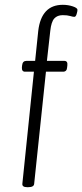

<svg xmlns="http://www.w3.org/2000/svg" viewBox="-20 -776 342 798"><path d="M93 2Q71 2 73 -13L121 -478H84Q70 -478 71 -496L72 -505Q74 -523 90 -523H126L139 -648Q152 -756 241 -756Q263 -756 282.5 -749.5Q302 -743 302 -735Q302 -729 298.5 -717.5Q295 -706 289 -706Q283 -706 271.5 -709.5Q260 -713 241 -713Q218 -713 205.5 -699Q193 -685 189 -648L175 -523H247Q262 -523 260 -505L259 -496Q258 -478 242 -478H171L122 -12Q121 2 97 2Z"/></svg>

Font: Asap Condensed Condensed ExtraLight
Style: Italic
Weight: 200
Width: 3
Italic angle: -6°
Designer: Pablo Cosgaya
Foundry: Omnibus-Type
Version: Version 3.001; ttfautohint (v1.8.4.7-5d5b)